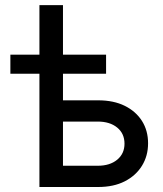

<svg xmlns="http://www.w3.org/2000/svg" viewBox="-20 -748 652 768"><path d="M21.5 -453.1V-529.3H404.3V-453.1ZM137.7 -529.3V-727.5H231.9V-529.3ZM214.4 -346.7H372.6Q434.6 -346.7 479 -324.7Q523.4 -302.7 547.9 -264.2Q572.3 -225.6 572.3 -174.8Q572.3 -124.5 547.9 -85Q523.4 -45.4 479 -22.7Q434.6 0 372.6 0H137.7V-529.3H231.9V-85H371.1Q419.4 -85 448.7 -109.1Q478 -133.3 478 -173.3Q478 -213.9 448.7 -237.8Q419.4 -261.7 371.1 -261.7H214.4Z"/></svg>

Font: Inter Cardless Tabular
Style: Regular
Weight: 400
Designer: Rasmus Andersson
Foundry: rsms
Version: Version 4.000;git-4fc901f